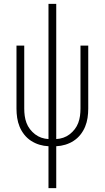

<svg xmlns="http://www.w3.org/2000/svg" viewBox="-20 -755 540 990"><path d="M230 215V-1Q206 -2 183 -9Q160 -16 140 -29Q120 -42 105 -61Q90 -80 81 -102Q72 -124 68.5 -147.5Q65 -171 65 -195V-520H105V-195Q105 -176 107.5 -157.5Q110 -139 116.5 -121.5Q123 -104 134.5 -89Q146 -74 161 -62.5Q176 -51 193.5 -45Q211 -39 230 -38V-735H270V-38Q289 -39 306.5 -45Q324 -51 339 -62.5Q354 -74 365.5 -89Q377 -104 383.5 -121.5Q390 -139 392.5 -157.5Q395 -176 395 -195V-520H435V-195Q435 -171 431.5 -147.5Q428 -124 419 -102Q410 -80 395 -61Q380 -42 360 -29Q340 -16 317 -9Q294 -2 270 -1V215Z"/></svg>

Font: Iosevka Curly Extralight
Style: Regular
Weight: 200
Monospace: yes
Designer: Belleve Invis
Foundry: Belleve Invis
Version: Version 22.1.2; ttfautohint (v1.8.4)